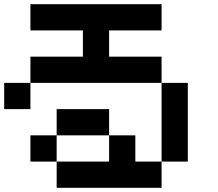

<svg xmlns="http://www.w3.org/2000/svg" viewBox="-20 -895 1040 915"><path d="M0 -375V-500H125V-375ZM250 -250V-125H125V-250ZM250 -125H500V-250H625V-125H750V0H250ZM250 -375H500V-250H250ZM500 -625H750V-500H125V-625H375V-750H125V-875H750V-750H500ZM750 -125V-500H875V-125Z"/></svg>

Font: GalmuriMono7 Regular
Style: Regular
Weight: 400
Designer: Lee Minseo (quiple)
Version: Version 2.399;hotconv 1.1.1;makeotfexe 2.6.0 DEVELOPMENT